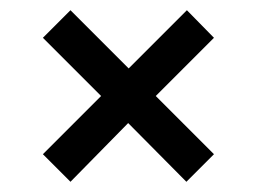

<svg xmlns="http://www.w3.org/2000/svg" viewBox="-20 -440 503 376"><path d="M118 -84 64 -138 178 -252 64 -366 118 -420 232 -306 346 -420 399 -366 285 -252 399 -138 345 -84 231 -199Z"/></svg>

Font: Saira SemiCondensed Medium
Style: Regular
Weight: 500
Width: 4
Designer: Hector Gatti with collaboration of the Omnibus-Type team
Foundry: Omnibus-Type
Version: Version 1.101